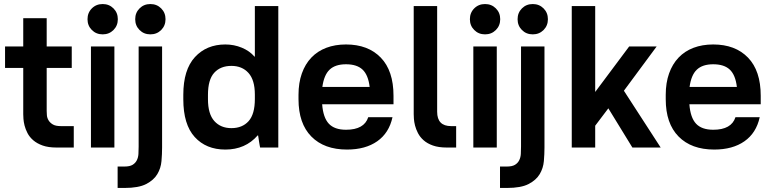

<svg xmlns="http://www.w3.org/2000/svg" viewBox="-20 -730 3819 950"><path d="M260 0Q219 0 191 -10Q163 -20 144.5 -36Q126 -52 116 -71.5Q106 -91 101.5 -109Q97 -127 96 -142Q95 -157 95 -165V-394H5V-500H95V-640H211V-500H335V-394H211V-181Q211 -173 212 -160Q213 -147 220 -135Q227 -123 241 -114.5Q255 -106 281 -106H345V0H260Z M430 -500H546V0H430ZM562 94H596Q622 94 636 85.5Q650 77 657 63Q664 49 665 31.5Q666 14 666 -5V-500H782V0Q782 32 779 67Q776 102 758.5 131.5Q741 161 703.5 180.5Q666 200 596 200H562ZM724 -560Q692 -560 670.5 -581.5Q649 -603 649 -635Q649 -667 670.5 -688.5Q692 -710 724 -710Q756 -710 777.5 -688.5Q799 -667 799 -635Q799 -603 777.5 -581.5Q756 -560 724 -560ZM488 -560Q456 -560 434.5 -581.5Q413 -603 413 -635Q413 -667 434.5 -688.5Q456 -710 488 -710Q520 -710 541.5 -688.5Q563 -667 563 -635Q563 -603 541.5 -581.5Q520 -560 488 -560Z M1095 10Q1000 10 943.5 -52Q887 -114 887 -239V-261Q887 -385 944.5 -447.5Q1002 -510 1095 -510Q1138 -510 1176.5 -494Q1215 -478 1239 -450H1241V-700H1357V0H1267Q1266 -4 1264.5 -13Q1263 -22 1261.5 -31Q1260 -40 1259 -48Q1258 -56 1257 -60H1255Q1194 10 1095 10ZM1125 -96Q1179 -96 1210 -130.5Q1241 -165 1241 -240V-262Q1241 -334 1209.5 -369Q1178 -404 1125 -404Q1071 -404 1040 -370Q1009 -336 1009 -261V-239Q1009 -166 1040.5 -131Q1072 -96 1125 -96Z M1697 10Q1584 10 1520.5 -54.5Q1457 -119 1457 -239V-261Q1457 -320 1473.5 -366.5Q1490 -413 1520.5 -445Q1551 -477 1594.5 -493.5Q1638 -510 1692 -510Q1801 -510 1864 -445Q1927 -380 1927 -256V-214H1574Q1579 -148 1607 -118Q1635 -88 1692 -88Q1782 -88 1802 -150H1922Q1905 -72 1846.5 -31Q1788 10 1697 10ZM1692 -412Q1639 -412 1611 -385.5Q1583 -359 1575 -300H1809Q1802 -359 1774 -385.5Q1746 -412 1692 -412Z M2191 0Q2150 0 2122 -10Q2094 -20 2076 -36Q2058 -52 2048 -71.5Q2038 -91 2033.5 -109Q2029 -127 2028 -142Q2027 -157 2027 -165V-700H2143V-177Q2143 -106 2212 -106H2237V0H2191Z M2322 -500H2438V0H2322ZM2454 94H2488Q2514 94 2528 85.5Q2542 77 2549 63Q2556 49 2557 31.5Q2558 14 2558 -5V-500H2674V0Q2674 32 2671 67Q2668 102 2650.5 131.5Q2633 161 2595.5 180.5Q2558 200 2488 200H2454ZM2616 -560Q2584 -560 2562.5 -581.5Q2541 -603 2541 -635Q2541 -667 2562.5 -688.5Q2584 -710 2616 -710Q2648 -710 2669.5 -688.5Q2691 -667 2691 -635Q2691 -603 2669.5 -581.5Q2648 -560 2616 -560ZM2380 -560Q2348 -560 2326.5 -581.5Q2305 -603 2305 -635Q2305 -667 2326.5 -688.5Q2348 -710 2380 -710Q2412 -710 2433.5 -688.5Q2455 -667 2455 -635Q2455 -603 2433.5 -581.5Q2412 -560 2380 -560Z M2809 -700H2925V-275L3093 -500H3229L3067 -281L3249 0H3109L2990 -194L2925 -108V0H2809Z M3514 10Q3401 10 3337.5 -54.5Q3274 -119 3274 -239V-261Q3274 -320 3290.5 -366.5Q3307 -413 3337.5 -445Q3368 -477 3411.5 -493.5Q3455 -510 3509 -510Q3618 -510 3681 -445Q3744 -380 3744 -256V-214H3391Q3396 -148 3424 -118Q3452 -88 3509 -88Q3599 -88 3619 -150H3739Q3722 -72 3663.5 -31Q3605 10 3514 10ZM3509 -412Q3456 -412 3428 -385.5Q3400 -359 3392 -300H3626Q3619 -359 3591 -385.5Q3563 -412 3509 -412Z"/></svg>

Font: PT Root UI Bold
Style: Regular
Weight: 700
Designer: Vitaly Kuzmin
Foundry: ParaType Ltd.
Version: Version 2.000G